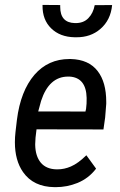

<svg xmlns="http://www.w3.org/2000/svg" viewBox="-20 -751 486 780"><path d="M327.1 -297.9 329.6 -308.6Q332.5 -329.6 332 -353Q330.1 -436 262.2 -439.9Q259.3 -439.9 256.8 -439.9Q179.2 -439.9 147 -341.3L135.3 -298.3ZM294.9 -7.8Q252.4 9.3 206.5 9.3Q204.1 9.3 201.7 9.3Q115.7 8.3 73.7 -51.8Q40.5 -99.1 40.5 -173.3Q40.5 -193.4 43 -215.3L48.8 -264.6Q63.5 -381.3 120.1 -447.3Q175.8 -511.2 261.7 -511.2Q264.6 -511.2 267.6 -511.2Q340.8 -509.3 377 -461.9Q411.6 -417 411.6 -337.4Q411.6 -333.5 411.6 -329.6V-329.1L407.2 -273.9L400.4 -226.1V-225.1H398.9L128.4 -225.6Q123 -188 123 -165.5Q123 -163.6 123 -162.1Q124 -116.2 146 -89.8Q168 -64 209.5 -63Q211.4 -63 213.4 -63Q241.2 -63 268.1 -74.7Q297.4 -87.4 329.6 -119.1L331.1 -120.1L332 -118.7L369.6 -66.9L370.1 -65.9L369.6 -64.9Q354.5 -45.4 335.9 -31.2Q317.4 -17.1 294.9 -7.8ZM435.5 -730.5Q429.7 -669.4 387.7 -633.3Q348.1 -599.1 290 -599.6Q287.1 -599.6 283.7 -599.6Q223.6 -600.6 187.5 -636.2Q152.3 -670.9 152.8 -728Q152.8 -729.5 152.8 -731L224.6 -730.5Q224.6 -726.6 224.6 -723.1Q224.6 -658.7 284.2 -657.2Q285.2 -657.2 285.6 -657.2Q319.3 -656.7 338.9 -677.2Q358.9 -697.8 364.7 -730Z"/></svg>

Font: MAUL Condensed Italic
Style: Condenced Regular Italic
Weight: 400
Italic angle: -12°
Designer: MAUL
Version: Version 1.0; 2020; ttfautohint (v1.8.3)